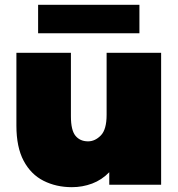

<svg xmlns="http://www.w3.org/2000/svg" viewBox="-20 -766 738 796"><path d="M278 10Q213 10 160.5 -16.5Q108 -43 78 -99.5Q48 -156 48 -245V-547H274V-284Q274 -226 293 -203Q312 -180 345 -180Q374 -180 398 -204.5Q422 -229 422 -290V-547H648V0H433V-52Q402 -20 362 -5Q322 10 278 10ZM138 -628V-746H558V-628Z"/></svg>

Font: Montserrat Black
Style: Regular
Weight: 900
Designer: Julieta Ulanovsky
Foundry: Julieta Ulanovsky
Version: Version 9.000; ttfautohint (v1.8.4.7-5d5b)